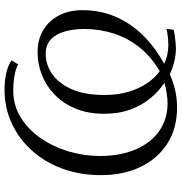

<svg xmlns="http://www.w3.org/2000/svg" viewBox="3 -794 802 848"><g transform="rotate(-90 404.0 -370.0)"><path d="M353.5 11Q261.5 11 194.5 -31.5Q127.5 -74 91 -149.8Q54.5 -225.5 54.5 -325Q54.5 -418 83.2 -495.8Q112 -573.5 163.8 -630.8Q215.5 -688 284 -719.5Q352.5 -751 432 -751Q474.5 -751 509.5 -742.2Q544.5 -733.5 561.5 -719L543 -690Q536.5 -696.5 518.5 -701.5Q500.5 -706.5 476.8 -709.5Q453 -712.5 428.5 -712.5Q363 -712.5 309.8 -679.8Q256.5 -647 218.2 -592Q180 -537 159.5 -468.5Q139 -400 139 -328.5Q139 -263.5 154.8 -209Q170.5 -154.5 200.8 -114.8Q231 -75 274.2 -53Q317.5 -31 372 -31Q393 -31 417 -34.8Q441 -38.5 462 -45Q425 -69.5 394 -107Q363 -144.5 344.2 -195.2Q325.5 -246 325.5 -311Q325.5 -381.5 348 -436.2Q370.5 -491 408.8 -528.5Q447 -566 495.8 -585.5Q544.5 -605 597.5 -605Q654.5 -605 696.2 -579.2Q738 -553.5 760.8 -508.8Q783.5 -464 783 -405.5Q783 -330.5 755.8 -264.5Q728.5 -198.5 676 -143.5Q623.5 -88.5 546.5 -46Q566.5 -36 588.2 -31.8Q610 -27.5 632 -27.5Q642.5 -27.5 656.5 -28.8Q670.5 -30 683 -32Q695.5 -34 700.5 -35.5L696.5 -4Q684.5 -1 669.2 1Q654 3 639.5 4.5Q625 6 615 6Q588 6 558.5 -0.8Q529 -7.5 500 -21Q467 -6 430 2.5Q393 11 353.5 11ZM513.5 -65.5Q577.5 -103 618.8 -154.8Q660 -206.5 680 -268.8Q700 -331 700 -399.5Q700 -447.5 688.8 -485.8Q677.5 -524 653.8 -546.5Q630 -569 591 -569Q544.5 -569.5 502.8 -541.8Q461 -514 434.8 -456.2Q408.5 -398.5 408.5 -309.5Q408.5 -249 423.2 -201.2Q438 -153.5 462 -119.2Q486 -85 513.5 -65.5Z"/></g></svg>

Font: Merriweather 96pt Light
Style: Italic
Weight: 300
Italic angle: -7.8°
Version: Version 2.101